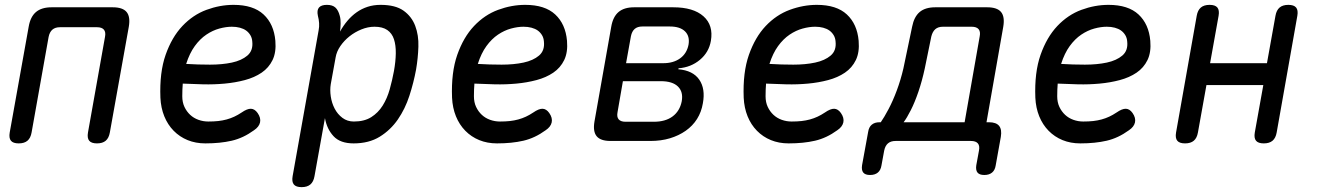

<svg xmlns="http://www.w3.org/2000/svg" viewBox="-20 -580 5440 790"><path d="M57 10Q34 10 25 -1Q16 -12 20 -35L98 -470Q105 -511 128 -530.5Q151 -550 192 -550H444Q485 -550 501 -530.5Q517 -511 510 -470L432 -35Q428 -12 415 -1Q402 10 379 10Q356 10 347 -1Q338 -12 342 -35L412 -428Q416 -448 407.5 -458Q399 -468 379 -468H227Q207 -468 195.5 -458Q184 -448 180 -428L110 -35Q106 -12 93 -1Q80 10 57 10Z M1040 -115Q1054 -95 1050 -76.5Q1046 -58 1025 -44Q981 -12 933.5 -1Q886 10 825 10Q785 10 752 -3.5Q719 -17 694.5 -42Q670 -67 656 -101.5Q642 -136 640 -178Q636 -282 661.5 -354.5Q687 -427 730.5 -473Q774 -519 829.5 -539.5Q885 -560 941 -560Q1022 -560 1064.5 -520.5Q1107 -481 1113 -412Q1117 -365 1101.5 -333Q1086 -301 1056.5 -281Q1027 -261 987.5 -250.5Q948 -240 904.5 -236Q861 -232 816.5 -233Q772 -234 732 -236Q731 -224 730.5 -211Q730 -198 730 -184Q730 -159 739 -140Q748 -121 762.5 -107.5Q777 -94 796.5 -87Q816 -80 837 -80Q860 -80 878 -82Q896 -84 912.5 -88.5Q929 -93 944 -100Q959 -107 974 -117Q997 -133 1012.5 -132.5Q1028 -132 1040 -115ZM746 -317Q794 -314 844 -314Q894 -314 934 -322.5Q974 -331 998 -351.5Q1022 -372 1018 -409Q1017 -424 1010 -435.5Q1003 -447 992.5 -454.5Q982 -462 967 -466Q952 -470 934 -470Q910 -470 882.5 -462.5Q855 -455 829 -437.5Q803 -420 781.5 -390.5Q760 -361 746 -317Z M1379 -450Q1393 -475 1410 -495Q1427 -515 1447.5 -529.5Q1468 -544 1492.5 -552Q1517 -560 1546 -560Q1607 -560 1640.5 -536Q1674 -512 1688.5 -473.5Q1703 -435 1701.5 -388Q1700 -341 1692 -294Q1682 -240 1664.5 -186Q1647 -132 1617 -88.5Q1587 -45 1542.5 -17.5Q1498 10 1435 10Q1380 10 1352.5 -19.5Q1325 -49 1317 -94L1274 145Q1270 168 1257 179Q1244 190 1221 190Q1198 190 1189 179Q1180 168 1184 145L1291 -455Q1294 -470 1293 -485Q1292 -500 1288 -515Q1283 -538 1292.5 -549Q1302 -560 1325 -560Q1348 -560 1360 -549Q1372 -538 1378 -515Q1382 -501 1381.5 -482.5Q1381 -464 1379 -450ZM1521 -470Q1494 -470 1467 -459Q1440 -448 1418 -430.5Q1396 -413 1380.5 -390.5Q1365 -368 1361 -344L1341 -234Q1337 -210 1341 -183Q1345 -156 1357 -133Q1369 -110 1389 -95Q1409 -80 1436 -80Q1479 -80 1507.5 -98Q1536 -116 1554.5 -145.5Q1573 -175 1583.5 -212.5Q1594 -250 1601 -288Q1608 -327 1608.5 -360.5Q1609 -394 1601 -418.5Q1593 -443 1573.5 -456.5Q1554 -470 1521 -470Z M2240 -115Q2254 -95 2250 -76.5Q2246 -58 2225 -44Q2181 -12 2133.5 -1Q2086 10 2025 10Q1985 10 1952 -3.5Q1919 -17 1894.5 -42Q1870 -67 1856 -101.5Q1842 -136 1840 -178Q1836 -282 1861.5 -354.5Q1887 -427 1930.5 -473Q1974 -519 2029.5 -539.5Q2085 -560 2141 -560Q2222 -560 2264.5 -520.5Q2307 -481 2313 -412Q2317 -365 2301.5 -333Q2286 -301 2256.5 -281Q2227 -261 2187.5 -250.5Q2148 -240 2104.5 -236Q2061 -232 2016.5 -233Q1972 -234 1932 -236Q1931 -224 1930.5 -211Q1930 -198 1930 -184Q1930 -159 1939 -140Q1948 -121 1962.5 -107.5Q1977 -94 1996.5 -87Q2016 -80 2037 -80Q2060 -80 2078 -82Q2096 -84 2112.5 -88.5Q2129 -93 2144 -100Q2159 -107 2174 -117Q2197 -133 2212.5 -132.5Q2228 -132 2240 -115ZM1946 -317Q1994 -314 2044 -314Q2094 -314 2134 -322.5Q2174 -331 2198 -351.5Q2222 -372 2218 -409Q2217 -424 2210 -435.5Q2203 -447 2192.5 -454.5Q2182 -462 2167 -466Q2152 -470 2134 -470Q2110 -470 2082.5 -462.5Q2055 -455 2029 -437.5Q2003 -420 1981.5 -390.5Q1960 -361 1946 -317Z M2492 0Q2451 0 2435 -19.5Q2419 -39 2426 -80L2495 -470Q2502 -511 2525 -530.5Q2548 -550 2589 -550H2750Q2833 -550 2874.5 -513Q2916 -476 2905 -412Q2897 -365 2860 -334Q2823 -303 2772 -299L2771 -295Q2831 -290 2857 -252.5Q2883 -215 2872 -155Q2866 -119 2848 -90.5Q2830 -62 2801.5 -42Q2773 -22 2736.5 -11Q2700 0 2656 0ZM2543 -246 2521 -119Q2517 -99 2525.5 -89Q2534 -79 2554 -79H2670Q2718 -79 2747.5 -101Q2777 -123 2785 -163Q2792 -202 2769.5 -224Q2747 -246 2699 -246ZM2623 -471Q2603 -471 2591.5 -461Q2580 -451 2576 -431L2556 -320H2709Q2751 -320 2778.5 -340Q2806 -360 2813 -396Q2819 -431 2798.5 -451Q2778 -471 2736 -471Z M3440 -115Q3454 -95 3450 -76.5Q3446 -58 3425 -44Q3381 -12 3333.5 -1Q3286 10 3225 10Q3185 10 3152 -3.5Q3119 -17 3094.5 -42Q3070 -67 3056 -101.5Q3042 -136 3040 -178Q3036 -282 3061.5 -354.5Q3087 -427 3130.5 -473Q3174 -519 3229.5 -539.5Q3285 -560 3341 -560Q3422 -560 3464.5 -520.5Q3507 -481 3513 -412Q3517 -365 3501.5 -333Q3486 -301 3456.5 -281Q3427 -261 3387.5 -250.5Q3348 -240 3304.5 -236Q3261 -232 3216.5 -233Q3172 -234 3132 -236Q3131 -224 3130.5 -211Q3130 -198 3130 -184Q3130 -159 3139 -140Q3148 -121 3162.5 -107.5Q3177 -94 3196.5 -87Q3216 -80 3237 -80Q3260 -80 3278 -82Q3296 -84 3312.5 -88.5Q3329 -93 3344 -100Q3359 -107 3374 -117Q3397 -133 3412.5 -132.5Q3428 -132 3440 -115ZM3146 -317Q3194 -314 3244 -314Q3294 -314 3334 -322.5Q3374 -331 3398 -351.5Q3422 -372 3418 -409Q3417 -424 3410 -435.5Q3403 -447 3392.5 -454.5Q3382 -462 3367 -466Q3352 -470 3334 -470Q3310 -470 3282.5 -462.5Q3255 -455 3229 -437.5Q3203 -420 3181.5 -390.5Q3160 -361 3146 -317Z M3560 140Q3540 140 3532 130Q3524 120 3527 100L3552 -37Q3555 -57 3567 -67Q3579 -77 3599 -77H3604Q3618 -97 3636 -131Q3654 -165 3670 -208Q3686 -251 3697 -298L3733 -470Q3741 -511 3764 -530.5Q3787 -550 3828 -550H4042Q4083 -550 4099 -530.5Q4115 -511 4108 -470L4039 -77H4049Q4079 -77 4091 -62Q4103 -47 4098 -17L4077 100Q4074 120 4062 130Q4050 140 4030 140Q4010 140 4002 130Q3994 120 3997 100L4008 40Q4012 20 4003.5 10Q3995 0 3975 0H3665Q3645 0 3633.5 10Q3622 20 3618 40L3607 100Q3604 120 3592 130Q3580 140 3560 140ZM4011 -430Q4015 -450 4006.5 -460Q3998 -470 3978 -470H3860Q3840 -470 3828.5 -460Q3817 -450 3812 -430L3785 -298Q3774 -247 3759 -203Q3744 -159 3727.5 -126.5Q3711 -94 3698 -77H3949Z M4640 -115Q4654 -95 4650 -76.5Q4646 -58 4625 -44Q4581 -12 4533.5 -1Q4486 10 4425 10Q4385 10 4352 -3.5Q4319 -17 4294.5 -42Q4270 -67 4256 -101.5Q4242 -136 4240 -178Q4236 -282 4261.5 -354.5Q4287 -427 4330.5 -473Q4374 -519 4429.5 -539.5Q4485 -560 4541 -560Q4622 -560 4664.5 -520.5Q4707 -481 4713 -412Q4717 -365 4701.5 -333Q4686 -301 4656.5 -281Q4627 -261 4587.5 -250.5Q4548 -240 4504.5 -236Q4461 -232 4416.5 -233Q4372 -234 4332 -236Q4331 -224 4330.5 -211Q4330 -198 4330 -184Q4330 -159 4339 -140Q4348 -121 4362.5 -107.5Q4377 -94 4396.5 -87Q4416 -80 4437 -80Q4460 -80 4478 -82Q4496 -84 4512.5 -88.5Q4529 -93 4544 -100Q4559 -107 4574 -117Q4597 -133 4612.5 -132.5Q4628 -132 4640 -115ZM4346 -317Q4394 -314 4444 -314Q4494 -314 4534 -322.5Q4574 -331 4598 -351.5Q4622 -372 4618 -409Q4617 -424 4610 -435.5Q4603 -447 4592.5 -454.5Q4582 -462 4567 -466Q4552 -470 4534 -470Q4510 -470 4482.5 -462.5Q4455 -455 4429 -437.5Q4403 -420 4381.5 -390.5Q4360 -361 4346 -317Z M4856 10Q4833 10 4824 -1Q4815 -12 4819 -35L4904 -515Q4908 -538 4921 -549Q4934 -560 4957 -560Q4980 -560 4989 -549Q4998 -538 4994 -515L4959 -320H5193L5228 -515Q5232 -538 5245 -549Q5258 -560 5281 -560Q5304 -560 5313 -549Q5322 -538 5318 -515L5233 -35Q5229 -12 5216 -1Q5203 10 5180 10Q5157 10 5148 -1Q5139 -12 5143 -35L5178 -230H4944L4909 -35Q4905 -12 4892 -1Q4879 10 4856 10Z"/></svg>

Font: Maple Mono NL
Style: Italic
Weight: 400
Italic angle: -10°
Monospace: yes
Designer: subframe7536
Version: Version 7.000